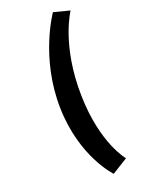

<svg xmlns="http://www.w3.org/2000/svg" viewBox="-279 -947 1040 1279"><g transform="rotate(-30 241.5 -307.5)"><path d="M310.2 211C310.2 211 209.2 41 260.9 -297C315.7 -655 482.9 -826 482.9 -826L375.4 -875C375.4 -875 152.4 -653 97.9 -297C45 49 187.7 260 187.7 260Z"/></g></svg>

Font: Sztylet
Style: BdObl
Weight: 700
Foundry: Cannot Into Space Fonts, PlusOne Fonts
Version: Version 0.12